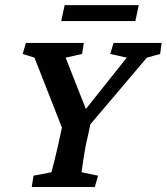

<svg xmlns="http://www.w3.org/2000/svg" viewBox="-20 -744 663 764"><path d="M564.5 -514.6 292 -193.4 345.7 -277.3 330.1 -205.1Q324.2 -180.7 319.8 -157.2Q315.4 -133.8 312.5 -114.3Q309.6 -94.7 307.6 -80.6Q305.7 -66.4 304.7 -58.6L370.1 -44.9L357.4 0H106.4L113.3 -44.9L184.6 -58.6Q186.5 -65.4 190.4 -80.6Q194.3 -95.7 199.2 -115.7Q204.1 -135.7 209.5 -158.7Q214.8 -181.6 219.7 -205.1L235.4 -277.3L243.2 -193.4L117.2 -514.6L70.3 -529.3L83 -573.2H313.5L306.6 -529.3L241.2 -514.6L328.1 -293.9H308.6L484.4 -514.6L418.9 -529.3L431.6 -573.2H623L617.2 -529.3ZM237.3 -723.6H532.2L518.6 -660.2H223.6Z"/></svg>

Font: Crimson Pro SemiBold
Style: Italic
Weight: 600
Italic angle: -12°
Designer: Jacques Le Bailly
Foundry: Baron von Fonthausen
Version: Version 1.003